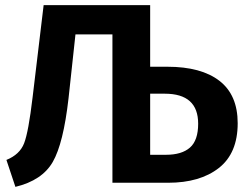

<svg xmlns="http://www.w3.org/2000/svg" viewBox="-20 -712 964 748"><path d="M632 -452Q764 -452 835 -397Q906 -342 906 -232Q906 -115 832.5 -57.5Q759 0 635 0H418V-578H274L247 -329Q227 -153 185.5 -81Q144 -9 40 16L5 -89Q57 -110 74 -154Q91 -198 107 -333L150 -692H565V-452ZM627 -109Q688 -109 720 -137Q752 -165 752 -230Q752 -347 622 -347H565V-109Z"/></svg>

Font: Fira Sans SemiBold
Style: Regular
Weight: 600
Designer: bBox Type GmbH & Carrois Corporate GbR & Edenspiekermann AG
Foundry: bBox Type GmbH & Carrois Corporate GbR & Edenspiekermann AG
Version: Version 4.301;PS 004.301;hotconv 1.0.88;makeotf.lib2.5.64775